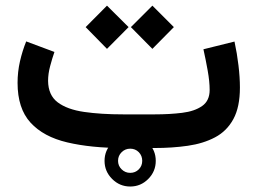

<svg xmlns="http://www.w3.org/2000/svg" viewBox="-20 -535 930 694"><path d="M538.6 0H425.3Q309.1 0 223.1 -20.3Q137.2 -40.5 90.3 -91.8Q43.5 -143.1 43.5 -235.4Q43.5 -275.4 52.2 -313.5Q61 -351.6 74.7 -385.3L176.8 -347.2Q168.9 -324.7 161.4 -296.6Q153.8 -268.6 153.8 -242.7Q154.3 -190.9 188.7 -165Q223.1 -139.2 284.2 -130.4Q345.2 -121.6 425.3 -121.6H539.6Q593.3 -121.6 638.4 -127.2Q683.6 -132.8 710.7 -151.9Q737.8 -170.9 737.8 -210Q737.8 -240.2 730.7 -280Q723.6 -319.8 715.3 -356.9L827.6 -384.8Q836.9 -341.8 842 -298.6Q847.2 -255.4 847.2 -218.8Q847.2 -147.9 823.5 -104.5Q799.8 -61 757.3 -38.6Q714.8 -16.1 658.9 -8.1Q603 0 538.6 0ZM530.8 -514.6 608.4 -437 530.8 -358.4 453.1 -437ZM366.7 -514.6 444.8 -437 366.7 -358.4 289.6 -437ZM357.9 46.4Q357.9 8.3 385.3 -18.8Q412.6 -45.9 450.7 -45.9Q488.8 -45.9 515.9 -18.8Q543 8.3 543 46.4Q543 84.5 515.9 111.8Q488.8 139.2 450.7 139.2Q412.6 139.2 385.3 111.8Q357.9 84.5 357.9 46.4ZM406.7 46.4Q406.7 64.5 419.7 77.1Q432.6 89.8 450.7 89.8Q469.2 89.8 481.7 77.1Q494.1 64.5 494.1 46.4Q494.1 27.8 481.7 15.1Q469.2 2.4 450.7 2.4Q432.6 2.4 419.7 15.1Q406.7 27.8 406.7 46.4Z"/></svg>

Font: Vazirmatn UI SemiBold
Style: Regular
Weight: 600
Designer: Saber Rastikerdar
Foundry: Saber Rastikerdar
Version: Version 33.003